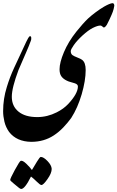

<svg xmlns="http://www.w3.org/2000/svg" viewBox="-20 -634 753 1231"><path d="M712.4 -594.7Q709.5 -576.2 703.4 -559.1Q697.3 -542 682.9 -511.2Q668.5 -480.5 665.5 -476.1Q653.8 -457.5 645 -457.5Q638.7 -461.9 633.5 -466.1Q628.4 -470.2 624 -470.2Q605.5 -470.2 575.4 -455.1Q545.4 -439.9 509.5 -407Q473.6 -374 453.6 -345.5Q433.6 -316.9 433.6 -306.2Q433.6 -290 443.8 -281.2Q452.6 -274.4 475.3 -265.6Q498 -256.8 505.4 -251Q529.3 -234.4 529.3 -185.1Q529.3 -117.2 503.7 -29.5Q478 58.1 436.5 122.6Q415 152.3 386.5 182.4Q357.9 212.4 325.2 233.9Q262.2 275.4 180.2 275.4Q86.9 273.9 38.6 212.4Q16.6 181.2 8.3 146Q0 110.8 0 79.1Q0 39.1 5.9 0.5Q11.7 -38.1 23.9 -76.7Q43 -139.6 70.1 -198.2Q97.2 -256.8 114.3 -293L148.4 -366.2Q154.3 -378.4 160.9 -390.1Q167.5 -401.9 172.9 -401.9Q180.2 -401.9 180.4 -390.1Q180.7 -378.4 177.7 -372.6Q169.9 -351.6 164.1 -337.2Q158.2 -322.8 146.5 -295.7Q134.8 -268.6 121.1 -237.1Q107.4 -205.6 98.6 -185.1Q55.7 -70.8 55.7 -13.7Q55.7 46.4 98.4 81.5Q141.1 116.7 218.8 116.7Q283.2 116.7 343.3 86.4Q388.2 64 418.2 31.7Q448.2 -0.5 463.9 -28.8Q479.5 -57.1 479.5 -79.6Q479.5 -93.8 458.7 -100.3Q438 -106.9 428.7 -109.1Q419.4 -111.3 407.7 -117.2Q385.3 -127.9 373.5 -144.5Q361.8 -161.1 361.8 -189.5Q361.8 -232.9 389.9 -299.6Q418 -366.2 469.2 -430.7Q511.2 -483.4 545.4 -516.1Q564 -533.2 592.5 -554.7Q621.1 -576.2 647.9 -591.8Q681.2 -610.8 700.2 -613.8Q708 -613.8 710.9 -607.2Q713.9 -600.6 712.4 -594.7ZM45.4 520Q45.4 510.3 75.2 455.6Q105 400.9 112.3 397.5Q124.5 392.6 148.4 415.5Q172.4 438.5 184.6 456.1Q199.2 432.1 217 402.3Q234.9 372.6 241.2 372.1Q259.3 372.1 284.7 398.7Q310.1 425.3 311.5 448.7Q311.5 476.6 284.2 514.6Q257.8 552.2 245.6 552.2Q237.3 552.2 216.1 531Q194.8 509.8 178.7 498Q139.2 577.6 115.7 577.6Q109.9 577.6 99.1 568.4Q88.9 559.6 67.1 542Q45.4 524.4 45.4 520Z"/></svg>

Font: IranNastaliq
Style: Regular
Weight: 400
Designer: Hossein Zahedi
Version: Version 1.5